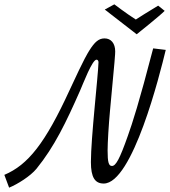

<svg xmlns="http://www.w3.org/2000/svg" viewBox="-20 -834 784 885"><path d="M686 -611C620 -357 591 -269 569 -207C532 -102 514 -69 496 -69C481 -69 476 -86 476 -140C476 -177 481 -258 487 -323C510 -564 511 -586 511 -597C511 -634 492 -657 462 -657C436 -657 417 -642 391 -600C384 -588 372 -573 301 -419C188 -173 109 -74 0 -28L22 31C61 15 120 -22 148 -56C231 -158 285 -271 349 -416C364 -450 405 -559 425 -559C430 -559 434 -554 434 -547C432 -481 399 -198 399 -87C399 -16 418 12 458 12C591 12 717 -492 744 -604ZM610 -676C610 -676 718 -762 739 -784L709 -808C666 -782 616 -751 606 -744C562 -772 507 -814 507 -814L463 -790Z"/></svg>

Font: Marck Script
Style: Regular
Weight: 400
Designer: Denis Masharov, Marck Fogel
Foundry: Denis Masharov
Version: Version 1.002